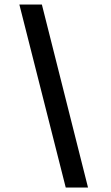

<svg xmlns="http://www.w3.org/2000/svg" viewBox="-20 -803 491 853"><path d="M66 -783H166L371 30H272Z"/></svg>

Font: Halant Semibold
Style: Regular
Weight: 600
Version: Version 1.100;PS 1.0;hotconv 1.0.78;makeotf.lib2.5.61930; tt